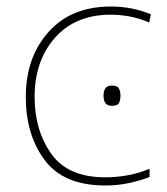

<svg xmlns="http://www.w3.org/2000/svg" viewBox="-20 -558 512 588"><path d="M302 10Q343 10 378 2Q413 -6 438 -16V-41Q375 -15 302 -15Q188 -15 137 -87Q86 -159 86 -261Q86 -372 148.5 -442.5Q211 -513 319 -513Q348 -513 377.5 -507.5Q407 -502 437 -489L442 -514Q386 -538 319 -538Q198 -538 128.5 -460Q59 -382 59 -261Q59 -145 117 -67.5Q175 10 302 10ZM322 -296Q297 -296 297 -265Q297 -234 322 -234Q340 -234 344.5 -243Q349 -252 349 -265Q349 -277 344.5 -286.5Q340 -296 322 -296Z"/></svg>

Font: Noto Sans UI Thin
Style: Regular
Weight: 250
Designer: Monotype Design Team
Foundry: Monotype Imaging Inc.
Version: Version 1.901